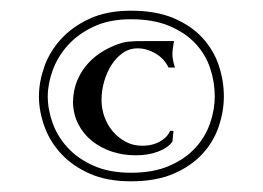

<svg xmlns="http://www.w3.org/2000/svg" viewBox="-20 -523 495 361"><path d="M53.2 -341.8Q53.2 -368.7 63.2 -397.2Q73.2 -425.8 94.5 -449.2Q115.7 -472.7 148.4 -487.8Q181.2 -502.9 226.1 -502.9Q273.4 -502.9 306.6 -488.8Q339.8 -474.6 360.8 -451.7Q381.8 -428.7 391.4 -399.9Q400.9 -371.1 400.9 -341.8Q400.9 -314 391.4 -285.4Q381.8 -256.8 360.8 -233.9Q339.8 -210.9 306.6 -196.5Q273.4 -182.1 226.1 -182.1Q181.2 -182.1 148.7 -196.5Q116.2 -210.9 95 -233.9Q73.7 -256.8 63.5 -285.4Q53.2 -314 53.2 -341.8ZM69.8 -341.8Q69.8 -316.9 79.1 -291.3Q88.4 -265.6 107.7 -244.9Q127 -224.1 156.5 -211.2Q186 -198.2 226.1 -198.2Q268.6 -198.2 298.3 -211.2Q328.1 -224.1 347.2 -244.9Q366.2 -265.6 375 -291.3Q383.8 -316.9 383.8 -341.8Q383.8 -368.7 375.2 -394.5Q366.7 -420.4 347.7 -440.9Q328.6 -461.4 298.6 -474.1Q268.6 -486.8 226.1 -486.8Q185.5 -486.8 156 -472.9Q126.5 -459 107.4 -437.7Q88.4 -416.5 79.1 -390.9Q69.8 -365.2 69.8 -341.8ZM296.9 -396Q288.6 -413.1 272.2 -422.6Q255.9 -432.1 238.8 -432.1Q223.1 -432.1 210.4 -423.1Q197.8 -414.1 189 -399.9Q180.2 -385.7 175.5 -368.7Q170.9 -351.6 170.9 -335Q170.9 -318.4 176.5 -303Q182.1 -287.6 192.4 -275.6Q202.6 -263.7 216.6 -256.3Q230.5 -249 247.1 -249Q260.3 -249 269.8 -252.2Q279.3 -255.4 285.6 -260Q292 -264.6 295.4 -269.3Q298.8 -273.9 299.8 -276.9H306.2L304.2 -256.8Q296.4 -245.6 278.1 -238.3Q259.8 -231 234.9 -231Q211.4 -231 190.2 -238Q168.9 -245.1 152.8 -258.1Q136.7 -271 127.2 -289.6Q117.7 -308.1 117.2 -331.1Q117.7 -354 125.5 -372.3Q133.3 -390.6 146.2 -404.5Q159.2 -418.5 175.8 -428Q192.4 -437.5 210.9 -442.9Q222.2 -445.3 235.4 -445.6Q248.5 -445.8 262.2 -445.8H307.1Q304.2 -429.7 304.2 -420.9Q304.2 -415.5 305.4 -409.2Q306.6 -402.8 309.1 -396Z"/></svg>

Font: Uncial Antiqua
Style: Regular
Weight: 400
Version: Version 1.000